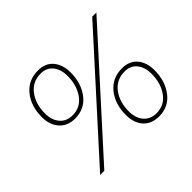

<svg xmlns="http://www.w3.org/2000/svg" viewBox="-149 -869 1078 1078"><g transform="rotate(-45 390.0 -330.0)"><path d="M218 -323Q159 -323 125 -361Q91 -399 91 -461Q91 -548 137 -605Q183 -662 261 -662Q319 -662 351 -624Q383 -586 383 -524Q383 -439 338.5 -381Q294 -323 218 -323ZM93 0 690 -660H723L126 0ZM221 -346Q284 -346 320.5 -397.5Q357 -449 357 -522Q357 -575 331 -607Q305 -639 259 -639Q194 -639 156 -588.5Q118 -538 118 -464Q118 -410 145.5 -378Q173 -346 221 -346ZM560 2Q500 2 466.5 -35.5Q433 -73 433 -136Q433 -223 479 -280Q525 -337 603 -337Q661 -337 693 -299.5Q725 -262 725 -200Q725 -115 680.5 -56.5Q636 2 560 2ZM562 -21Q626 -21 662.5 -72.5Q699 -124 699 -197Q699 -250 673 -282Q647 -314 601 -314Q535 -314 497 -263.5Q459 -213 459 -139Q459 -85 487 -53Q515 -21 562 -21Z"/></g></svg>

Font: Elaine Sans ExtraLight
Style: Italic
Weight: 275
Italic angle: -13°
Designer: Wei Huang
Foundry: Wei Huang
Version: Version 2.001;December 24, 2019;FontCreator 12.0.0.2547 64-b